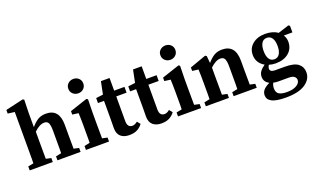

<svg xmlns="http://www.w3.org/2000/svg" viewBox="-92 -1270 3300 2000"><g transform="rotate(-20 1557.5 -270.0)"><path d="M539.1 -321.8V-207Q539.1 -91.8 540 -56.2L597.2 -43.9V0H340.8V-43.9L401.9 -56.2Q402.8 -93.3 402.8 -103.5V-306.2Q402.8 -363.3 390.9 -389.6Q378.9 -416 344.2 -416Q292 -416 231 -356.9V-224.6Q231 -92.8 231.9 -56.2L289.1 -43.9V0H33.2V-43.9L94.2 -56.2Q95.2 -94.2 95.2 -104.5V-625L20 -634.8V-674.8L217.8 -720.2L231.9 -711.9L228 -569.8V-409.2Q269 -456.1 305.4 -477.1Q341.8 -498 392.1 -498Q539.1 -498 539.1 -321.8Z M912.6 0H656.7V-43.9L717.8 -56.2Q718.8 -94.2 718.8 -104.5Q718.8 -104.5 718.8 -259.8Q718.8 -300.8 717.8 -328.4Q716.8 -356 715.8 -386.2L648.4 -395V-433.1L842.8 -498L857.4 -487.8L854.5 -345.2V-218.8Q854.5 -92.8 855.5 -56.2L912.6 -43.9ZM843.8 -603.5Q819.8 -581.1 785.2 -581.1Q750.5 -581.1 726.1 -603.5Q701.7 -626 701.7 -660.9Q701.7 -695.8 726.1 -718Q750.5 -740.2 785.2 -740.2Q819.8 -740.2 843.8 -718Q867.7 -695.8 867.7 -660.9Q867.7 -626 843.8 -603.5Z M1144 -141.1Q1144 -70.8 1199.7 -70.8Q1226.1 -70.8 1255.4 -95.2L1284.2 -61Q1265.1 -32.2 1229.2 -11.2Q1193.4 9.8 1135.7 9.8Q1078.1 9.8 1042.7 -20Q1007.3 -49.8 1007.3 -112.8L1008.3 -217.8V-416H941.4V-471.2L1020 -481L1048.3 -620.1H1144V-480H1258.3V-416H1144Z M1500 -141.1Q1500 -70.8 1555.7 -70.8Q1582 -70.8 1611.3 -95.2L1640.1 -61Q1621.1 -32.2 1585.2 -11.2Q1549.3 9.8 1491.7 9.8Q1434.1 9.8 1398.7 -20Q1363.3 -49.8 1363.3 -112.8L1364.3 -217.8V-416H1297.4V-471.2L1376 -481L1404.3 -620.1H1500V-480H1614.3V-416H1500Z M1933.1 0H1677.2V-43.9L1738.3 -56.2Q1739.3 -94.2 1739.3 -104.5Q1739.3 -104.5 1739.3 -259.8Q1739.3 -300.8 1738.3 -328.4Q1737.3 -356 1736.3 -386.2L1668.9 -395V-433.1L1863.3 -498L1877.9 -487.8L1875 -345.2V-218.8Q1875 -92.8 1876 -56.2L1933.1 -43.9ZM1864.3 -603.5Q1840.3 -581.1 1805.7 -581.1Q1771 -581.1 1746.6 -603.5Q1722.2 -626 1722.2 -660.9Q1722.2 -695.8 1746.6 -718Q1771 -740.2 1805.7 -740.2Q1840.3 -740.2 1864.3 -718Q1888.2 -695.8 1888.2 -660.9Q1888.2 -626 1864.3 -603.5Z M2343.8 -498Q2491.7 -498 2491.7 -321.8V-207Q2491.7 -91.8 2492.7 -56.2L2549.8 -43.9V0H2293.9V-43.9L2355 -56.2Q2356 -93.3 2356 -103.5V-306.2Q2356 -363.3 2343.8 -389.6Q2331.5 -416 2296.9 -416Q2245.6 -416 2183.6 -356.9V-224.6Q2183.6 -92.8 2184.6 -56.2L2241.7 -43.9V0H1985.8V-43.9L2046.9 -56.2Q2047.9 -94.2 2047.9 -104.5V-228Q2047.9 -340.8 2044.9 -386.2L1977.5 -395V-433.1L2158.7 -498L2173.8 -487.8L2180.7 -409.2Q2221.7 -456.1 2258.1 -477.1Q2294.4 -498 2343.8 -498Z M2627.4 -335Q2627.4 -408.2 2682.1 -453.1Q2736.8 -498 2821.8 -498Q2907.2 -498 2960.4 -459L3081.1 -498L3096.2 -487.8V-415H3001.5Q3023.4 -378.9 3023.4 -338.9Q3023.4 -262.7 2969.2 -216.8Q2915 -170.9 2825.2 -170.9Q2785.2 -170.9 2749.5 -182.1Q2736.3 -156.7 2736.3 -144Q2736.3 -106 2791.5 -106H2899.4Q3003.4 -106 3047.4 -70.6Q3091.3 -35.2 3091.3 24.9Q3091.3 101.6 3017.8 150.9Q2944.3 200.2 2804.2 200.2Q2695.3 200.2 2647.7 175Q2600.1 149.9 2600.1 102.1Q2600.1 71.3 2620.1 46.1Q2640.1 21 2691.4 -3.9Q2636.2 -31.2 2636.2 -88.9Q2636.2 -123 2655.8 -148.9Q2675.3 -174.8 2709.5 -198.2Q2627.4 -245.6 2627.4 -335ZM2788.1 15.1Q2753.9 15.1 2729.5 8.8Q2715.3 37.6 2715.3 66.9Q2715.3 113.8 2744.4 131.8Q2773.4 149.9 2835.9 149.9Q2898.4 149.9 2938.5 126.5Q2978.5 103 2978.5 67.9Q2978.5 47.9 2961.4 31.5Q2944.3 15.1 2897.5 15.1ZM2767.6 -247.3Q2787.1 -215.8 2825.2 -215.8Q2863.3 -215.8 2883.3 -247.3Q2903.3 -278.8 2903.3 -335Q2903.3 -391.1 2883.3 -422.1Q2863.3 -453.1 2825.2 -453.1Q2787.1 -453.1 2767.6 -422.1Q2748 -391.1 2748 -335Q2748 -278.8 2767.6 -247.3Z"/></g></svg>

Font: SourceSerifPro-Bold
Style: Bold
Weight: 700
Designer: Frank Grießhammer
Foundry: Adobe Systems Incorporated
Version: Version 1.014;PS Version 1.0;hotconv 1.0.73;makeotf.lib2.5.5